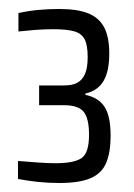

<svg xmlns="http://www.w3.org/2000/svg" viewBox="-20 -823 299 427"><path d="M112 -416Q87 -416 64 -418.5Q41 -421 20 -425V-465Q45 -463 66 -461.5Q87 -460 103 -460Q145 -460 161.5 -471.5Q178 -483 178 -523Q178 -560 166 -574.5Q154 -589 123 -589H67V-633H123Q141 -633 152 -639Q163 -645 169 -658.5Q175 -672 175 -696Q175 -723 168 -736Q161 -749 144.5 -753.5Q128 -758 99 -758Q78 -758 58.5 -756.5Q39 -755 21 -753V-794Q44 -799 66 -801Q88 -803 112 -803Q153 -803 177 -793Q201 -783 212 -761.5Q223 -740 223 -704Q223 -664 210 -642.5Q197 -621 170 -615V-612Q199 -606 212.5 -585.5Q226 -565 226 -521Q226 -484 216 -460.5Q206 -437 181 -426.5Q156 -416 112 -416Z"/></svg>

Font: Saira Condensed
Style: Regular
Weight: 400
Width: 3
Designer: Hector Gatti with collaboration of the Omnibus-Type team
Foundry: Omnibus-Type
Version: Version 1.101